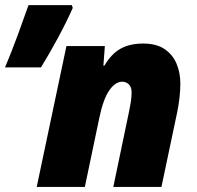

<svg xmlns="http://www.w3.org/2000/svg" viewBox="-50 -734 775 754"><path d="M94.2 0 210.9 -553.2H361.8L356 -476.1H359.9Q387.2 -522.5 423.3 -542.7Q459.5 -563 512.2 -563Q564 -563 595.9 -541.5Q627.9 -520 643.1 -484.4Q658.2 -448.7 658.2 -405.8Q658.2 -378.4 654.8 -349.4Q651.4 -320.3 646 -293.9L584 0H395L458 -301.8Q460.9 -314.5 463.9 -334.2Q466.8 -354 466.8 -371.1Q466.8 -392.1 456.1 -402.6Q445.3 -413.1 430.2 -413.1Q402.3 -413.1 378.7 -378.4Q355 -343.8 339.8 -270L283.2 0ZM-30.3 -469.2Q-5.4 -528.3 19.3 -595.2Q43.9 -662.1 62 -713.9H231.9L235.8 -703.1Q213.4 -651.9 179.4 -588.6Q145.5 -525.4 110.8 -469.2Z"/></svg>

Font: Open Sans ExtraBold
Style: Italic
Weight: 800
Italic angle: -12°
Designer: Monotype Design Team
Foundry: Monotype Imaging Inc.
Version: Version 3.000; ttfautohint (v1.8.4)